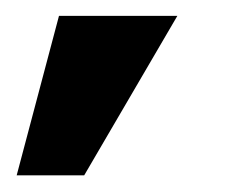

<svg xmlns="http://www.w3.org/2000/svg" viewBox="-80 -96 296 236"><path d="M-59.5 119.5H23.5L138 -76.5H-7.5Z"/></svg>

Font: Anybody UltraCondensed ExtraBold
Style: Italic
Weight: 800
Width: 1
Italic angle: -10°
Version: Version 1.113;gftools[0.9.25]